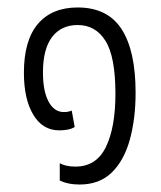

<svg xmlns="http://www.w3.org/2000/svg" viewBox="-20 -484 431 514"><path d="M193 10Q177 10 163 7Q149 4 140 -1V-47Q147 -43 157.5 -40.5Q168 -38 182 -38Q238 -38 263.5 -90.5Q289 -143 289 -233Q289 -332 262.5 -374.5Q236 -417 188 -417Q144 -417 119.5 -385Q95 -353 95 -290Q95 -240 110 -212Q125 -184 151 -184Q163 -184 172 -188L180 -144Q172 -139 161 -137Q150 -135 139 -135Q94 -135 69 -177Q44 -219 44 -289Q44 -376 81.5 -420Q119 -464 188 -464Q268 -464 305.5 -406Q343 -348 343 -236Q343 -166 327.5 -110Q312 -54 279 -22Q246 10 193 10Z"/></svg>

Font: Noto Sans Thai UI ExtCond Light
Style: Regular
Weight: 300
Width: 2
Designer: Monotype Design Team
Foundry: Monotype Imaging Inc.
Version: Version 2.000; ttfautohint (v1.8.4.7-5d5b)